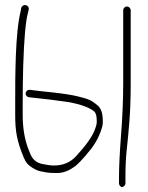

<svg xmlns="http://www.w3.org/2000/svg" viewBox="-20 -684 592 768"><path d="M468 64C474.7 64 481.8 56.9 481.8 49V23C481.8 -16.1 483.3 -50 486.3 -78.8C495.4 -166.4 502.8 -232.7 502.8 -349V-643C502.8 -650.9 495.7 -658 487.8 -658C479.9 -658 472.8 -650.9 472.8 -643V-349C472.8 -283.1 469.6 -210.5 463.3 -131.1C459.3 -81.3 456 -15.4 456 23V49C456 56.9 461.7 64 468 64ZM64.8 -652 62.8 -640C40.6 -551.1 40.8 -381.3 40.8 -267V-224C40.8 -156.7 48.2 -119.5 74.3 -55.5C78 -46.5 82 -39 86.3 -33C95.4 -20.4 123.2 -1.9 142.6 1.3C171.9 6.6 170.8 8 209.3 8C231.2 8 252.9 0.3 274.4 -15C288.4 -23.2 310.8 -46.5 341.6 -85C364.3 -113.3 380.3 -145 389.6 -180C391.7 -188 391.9 -201.3 390 -220C388.1 -238.7 381.7 -252.7 370.8 -262C344.3 -284.6 332.6 -288 292 -298.3C270.1 -303.8 237.5 -309 194.1 -313.9C148.2 -318.8 116.6 -322 107.6 -323.7C98.6 -325.4 92.4 -324.8 88.8 -322C76.8 -312.4 83.3 -297.1 95.8 -295L150.5 -288.9C161.5 -288.2 196.7 -283.6 258.4 -275C304 -266.2 336.5 -254.2 356 -239C361.9 -233.7 365.3 -225 366.4 -213C368.6 -188 365.7 -184 359.8 -166.8C350.6 -139.6 325 -103.3 283.2 -58C260.5 -34 231.5 -22 196.1 -22C177.6 -22 169.2 -24.9 154.8 -27C128.5 -30.8 110.7 -44.6 101.3 -68.5C98.3 -76.2 95.1 -84 91.8 -92C77.8 -130.5 70.8 -174.5 70.8 -224V-267C70.8 -321.1 71.2 -365.5 72.8 -419C76.1 -527.3 82.4 -598.6 91.8 -633L94.8 -645C98.2 -665.5 71.2 -671.2 64.8 -652Z"/></svg>

Font: MewTooHand
Style: Condensed
Weight: 400
Designer: Mew Too, Robert Jablonski
Version: Version 0.77